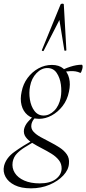

<svg xmlns="http://www.w3.org/2000/svg" viewBox="-63 -746 471 1047"><path d="M106 281Q52 281 17 263.5Q-18 246 -33 218Q-48 190 -41 159Q-30 115 15 82.5Q60 50 117 18L124 26Q99 41 73.5 56.5Q48 72 29.5 91Q11 110 6 138Q1 170 17.5 196.5Q34 223 69 238.5Q104 254 153 254Q209 254 240 231.5Q271 209 273 175Q274 148 258.5 128Q243 108 218 92.5Q193 77 165.5 63Q138 49 114 34Q90 19 77 1Q64 -17 68 -41Q73 -63 89.5 -82Q106 -101 131 -123L142 -115Q130 -108 120 -94Q110 -80 108 -65Q105 -44 119.5 -28Q134 -12 158.5 1.5Q183 15 210.5 29Q238 43 262.5 59Q287 75 301.5 96Q316 117 313 146Q311 180 282 211Q253 242 207 261.5Q161 281 106 281ZM150 -98Q112 -98 87.5 -118.5Q63 -139 54.5 -172.5Q46 -206 55 -246Q63 -288 87.5 -321Q112 -354 146.5 -373Q181 -392 220 -392Q259 -392 282.5 -372Q306 -352 314 -319Q322 -286 313 -246Q304 -201 278.5 -168Q253 -135 219 -116.5Q185 -98 150 -98ZM175 -116Q206 -116 232.5 -142Q259 -168 268 -214Q274 -248 269 -285Q264 -322 246 -348.5Q228 -375 195 -375Q163 -375 136 -347Q109 -319 101 -276Q94 -241 100 -203.5Q106 -166 125 -141Q144 -116 175 -116ZM257 -346 256 -353Q286 -371 320 -382Q354 -393 382 -393Q387 -393 387.5 -385.5Q388 -378 385.5 -369Q383 -360 380 -353.5Q377 -347 374 -349Q351 -360 318.5 -358Q286 -356 257 -346ZM285 -721 299 -472Q299 -470 293.5 -469.5Q288 -469 288 -471L261 -637L175 -469Q174 -466 169 -468Q164 -470 165 -472L267 -721Q269 -726 277 -726Q285 -726 285 -721Z"/></svg>

Font: Cormorant Light
Style: Italic
Weight: 300
Italic angle: -10°
Designer: Christian Thalmann (Catharsis Fonts)
Foundry: Catharsis Fonts
Version: Version 4.000